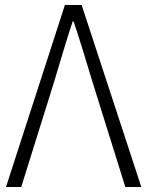

<svg xmlns="http://www.w3.org/2000/svg" viewBox="-20 -749 590 769"><path d="M4 0H65L196 -419C223 -507 242 -576 271 -663H275C304 -576 324 -507 351 -419L482 0H546L307 -729H240Z"/></svg>

Font: Spoqa Han Sans Neo Light
Style: Regular
Weight: 300
Designer: [Spoqa Han Sans Neo] Dong-huui Kim ___ Younghwa Kang ___ Yujin Lee ___ [Noto Sans] Ryoko NISHIZUKA ____ (kana & ideograp
Foundry: Spoqa (http://www.spoqa-han-sans.com)
Version: Version 1.100;hotconv 1.0.109;makeotfexe 2.5.65596